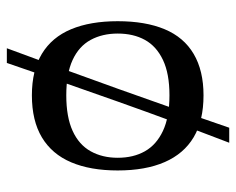

<svg xmlns="http://www.w3.org/2000/svg" viewBox="-86 -532 706 575"><g transform="rotate(90 267.5 -245.0)"><path d="M266 13Q191 13 141.5 -17Q92 -47 68 -104.5Q44 -162 44 -244Q44 -327 68 -384.5Q92 -442 142 -471.5Q192 -501 266 -501Q342 -501 391.5 -471.5Q441 -442 466 -384.5Q491 -327 491 -244Q491 -162 466.5 -104.5Q442 -47 392 -17Q342 13 266 13ZM266 -90Q331 -90 372.5 -109Q414 -128 433.5 -163Q453 -198 453 -244Q453 -291 433.5 -325.5Q414 -360 372.5 -379.5Q331 -399 266 -399Q201 -399 160 -379.5Q119 -360 100 -325.5Q81 -291 81 -244Q81 -198 100 -163Q119 -128 160 -109Q201 -90 266 -90ZM125 88Q186 -76 246.5 -245Q307 -414 363 -578H408Q345 -414 285 -245Q225 -76 169 88Z"/></g></svg>

Font: Ojuju SemiBold
Style: Regular
Weight: 600
Designer: Chisaokwu Joboson, Mirko Velimirovic
Foundry: Udi Foundry
Version: Version 1.000